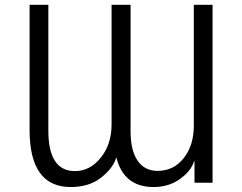

<svg xmlns="http://www.w3.org/2000/svg" viewBox="-20 -751 995 789"><path d="M101.6 -216.8V-731.4H178.7V-213.9Q178.7 -47.9 288.1 -47.9Q349.6 -47.9 394 -103Q438.5 -158.2 438.5 -239.3V-731.4H516.6V-211.9Q516.6 -132.8 545.4 -90.8Q574.2 -48.8 627.9 -48.8Q693.4 -48.8 734.9 -101.1Q776.4 -153.3 776.4 -234.4V-731.4H853.5V0H779.3V-87.9H777.3Q765.6 -48.8 719.7 -15.6Q673.8 17.6 611.3 17.6Q488.3 17.6 458 -104.5Q445.3 -60.5 396 -21.5Q346.7 17.6 270.5 17.6Q101.6 17.6 101.6 -216.8Z"/></svg>

Font: Gothic A1
Style: Regular
Weight: 400
Designer: HanYang I&C Co.,Ltd.
Foundry: HanYang I&C Co.,Ltd.
Version: Version 2.50